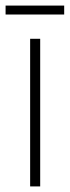

<svg xmlns="http://www.w3.org/2000/svg" viewBox="-38 -668 250 688"><path d="M106 0H70V-529H106ZM192 -648V-616H-18V-648Z"/></svg>

Font: Noto Sans Devanagari ExtraCondensed ExtraLight
Style: Regular
Weight: 200
Width: 2
Designer: Jelle Bosma - Monotype Design Team
Foundry: Monotype Imaging Inc.
Version: Version 2.004; ttfautohint (v1.8.4.7-5d5b)